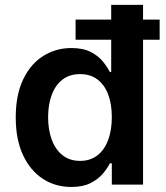

<svg xmlns="http://www.w3.org/2000/svg" viewBox="-20 -747 670 777"><path d="M268.5 9.6Q204.2 9.6 153.4 -23.4Q102.6 -56.5 73.2 -119.3Q43.7 -182.2 43.7 -272Q43.7 -362.9 73.7 -425.6Q103.7 -488.3 154.8 -520.4Q206 -552.6 268.8 -552.6Q316.8 -552.6 347.7 -536.4Q378.6 -520.2 396.7 -497.7Q414.8 -475.1 424.7 -455.3H430V-727.3H558.9V0H432.5V-85.9H424.7Q414.8 -66.1 396 -43.9Q377.1 -21.7 346.2 -6Q315.3 9.6 268.5 9.6ZM304.3 -95.9Q345.2 -95.9 373.9 -118.1Q402.7 -140.3 417.6 -180Q432.5 -219.8 432.5 -272.7Q432.5 -325.6 417.8 -364.7Q403.1 -403.8 374.5 -425.4Q345.9 -447.1 304.3 -447.1Q261.4 -447.1 232.6 -424.7Q203.8 -402.3 189.3 -362.9Q174.7 -323.5 174.7 -272.7Q174.7 -221.6 189.5 -181.6Q204.2 -141.7 233.1 -118.8Q262.1 -95.9 304.3 -95.9ZM285.9 -586.3V-667.6H626.1V-586.3Z"/></svg>

Font: InterMG SemiBold
Style: Regular
Weight: 600
Designer: Rasmus Andersson
Foundry: rsms
Version: Version 3.019;December 26, 2023;FontCreator 15.0.0.2955 64-b